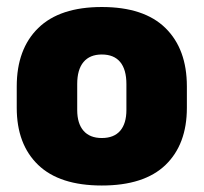

<svg xmlns="http://www.w3.org/2000/svg" viewBox="-20 -528 596 562"><path d="M278 15Q154.5 15 91.8 -45.2Q29 -105.5 29 -212.5V-275Q29 -384.5 92 -446Q155 -507.5 278 -507.5Q401.5 -507.5 464.2 -446Q527 -384.5 527 -275V-212.5Q527 -105.5 464.5 -45.2Q402 15 278 15ZM278 -124Q313.5 -124 331.8 -145.2Q350 -166.5 350 -206V-282Q350 -324.5 331.8 -346.5Q313.5 -368.5 278 -368.5Q243 -368.5 224.5 -346.5Q206 -324.5 206 -282V-206Q206 -166.5 224.5 -145.2Q243 -124 278 -124Z"/></svg>

Font: Anek Bangla ExtraBold
Style: Regular
Weight: 800
Designer: Sulekha Rajkumar (Bangla), Yesha Goshar (Latin)
Foundry: Ek Type
Version: Version 1.003